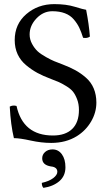

<svg xmlns="http://www.w3.org/2000/svg" viewBox="-20 -678 525 924"><path d="M394.5 -630.9Q408.2 -561.5 412.6 -502Q400.4 -492.7 379.9 -496.1Q371.1 -524.4 361.6 -544.4Q352.1 -564.5 335.4 -584.2Q318.8 -604 292.7 -614Q266.6 -624 231.9 -624Q188.5 -624 155.5 -589.4Q122.6 -554.7 122.6 -512.2Q122.6 -488.3 134.3 -466.8Q146 -445.3 160.6 -431.6Q175.3 -418 200.7 -403.8Q226.1 -389.6 241.2 -383.5Q256.3 -377.4 281.7 -367.7Q316.4 -354.5 342.3 -340.3Q368.2 -326.2 393.1 -304.7Q418 -283.2 430.9 -252.7Q443.8 -222.2 443.8 -184.1Q443.8 -136.7 418.5 -93.3Q393.1 -49.8 350.1 -22.9Q297.4 9.8 226.6 9.8Q179.2 9.8 127.2 -1.7Q75.2 -13.2 46.9 -13.2Q31.7 -76.2 26.9 -165Q42.5 -173.3 59.6 -168Q90.8 -25.9 234.9 -25.9Q294.9 -25.9 327.4 -57.4Q359.9 -88.9 359.9 -148.9Q359.9 -177.2 351.1 -200.2Q342.3 -223.1 331.1 -237.1Q319.8 -251 298.3 -263.9Q276.9 -276.9 263.7 -282.7Q250.5 -288.6 225.6 -297.9Q188 -312 160.4 -326.9Q132.8 -341.8 106 -364Q79.1 -386.2 64.9 -416.7Q50.8 -447.3 50.8 -484.9Q50.8 -562 106.7 -610.1Q162.6 -658.2 241.2 -658.2Q298.3 -658.2 339.6 -645.5Q380.9 -632.8 394.5 -630.9ZM232.9 41Q260.7 41 277.8 64.5Q294.9 87.9 294.9 127Q294.9 168.9 265.4 194.1Q235.8 219.2 189 226.1Q181.2 218.3 181.2 202.1Q216.3 194.3 236.1 179.2Q255.9 164.1 255.9 148.9Q255.9 126 225.1 123Q183.1 116.2 183.1 84Q183.1 65.9 197 53.5Q210.9 41 232.9 41Z"/></svg>

Font: Linux Libertine O
Style: Regular
Weight: 400
Designer: Philipp H. Poll
Foundry: Philipp H. Poll
Version: Version 5.3.0